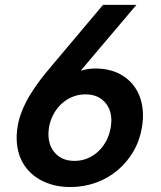

<svg xmlns="http://www.w3.org/2000/svg" viewBox="-20 -747 653 777"><path d="M51.1 -234Q56.8 -269.2 70.7 -302.2Q84.5 -335.2 103.5 -366.1Q122.5 -397 144.7 -425.8Q166.9 -454.5 189.3 -480.8L397 -727.3H532L306.5 -460.9Q320.3 -464.8 334.7 -467.3Q349.1 -469.8 364.3 -469.8Q432.2 -469.8 478.3 -439.6Q501.8 -424.7 518.6 -403.6Q535.5 -382.5 545.5 -356.2Q555.4 -329.9 557.9 -299Q560.4 -268.1 554.7 -233.7Q546.2 -179.7 520.2 -134.9Q494.3 -90.2 455.8 -57.9Q417.3 -25.6 368.3 -7.8Q319.2 9.9 264.6 9.9Q194.6 9.9 141.7 -19.9Q115.4 -34.8 95.7 -56.1Q76 -77.4 64.1 -104.4Q52.2 -131.4 48.7 -164.1Q45.1 -196.7 51.1 -234ZM197.8 -133.9Q226.6 -95.9 281.2 -95.9Q310.4 -95.9 335.2 -106.5Q360.1 -117.2 379.1 -135.5Q398.1 -153.8 410.7 -178.3Q423.3 -202.8 427.9 -230.5Q438.2 -289.8 409.4 -327.4Q380.7 -365.1 325.6 -365.1Q296.5 -365.1 271.7 -354.4Q246.8 -343.8 227.6 -325.6Q208.5 -307.5 195.7 -283.2Q182.9 -258.9 178.3 -231.2Q169 -171.5 197.8 -133.9Z"/></svg>

Font: Inter P Semi Bold
Style: Italic
Weight: 600
Italic angle: 9.39999°
Designer: Rasmus Andersson
Foundry: rsms
Version: Version 3.018;git-588b23468